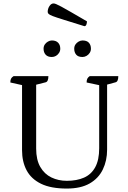

<svg xmlns="http://www.w3.org/2000/svg" viewBox="-20 -1083 745 1115"><path d="M368 12Q275 12 218 -16Q161 -44 134.5 -94Q108 -144 108 -211V-602L125 -585L40 -604Q40 -618 44 -626Q48 -634 59 -641H261Q261 -625 257 -616Q253 -607 245 -605L174 -587L190 -604V-220Q190 -155 214 -113.5Q238 -72 278.5 -52.5Q319 -33 368 -33Q426 -33 468 -51.5Q510 -70 533 -112Q556 -154 556 -222V-608L563 -587L483 -604Q483 -618 487 -626Q491 -634 501 -641H667Q667 -625 663 -616Q659 -607 651 -605L592 -589L602 -613V-214Q602 -150 577 -98.5Q552 -47 500.5 -17.5Q449 12 368 12ZM459 -752Q434 -752 422.5 -765.5Q411 -779 411 -800Q411 -814 418 -824.5Q425 -835 436.5 -841.5Q448 -848 459 -848Q484 -848 496 -835Q508 -822 508 -800Q508 -787 501 -776Q494 -765 482.5 -758.5Q471 -752 459 -752ZM281 -752Q257 -752 245 -765.5Q233 -779 233 -800Q233 -814 240 -824.5Q247 -835 258.5 -841.5Q270 -848 281 -848Q305 -848 317.5 -835Q330 -822 330 -800Q330 -787 323 -776Q316 -765 305 -758.5Q294 -752 281 -752ZM470 -931Q393 -955 349.5 -968.5Q306 -982 286.5 -989.5Q267 -997 262 -1002.5Q257 -1008 257 -1014Q257 -1032 267 -1047.5Q277 -1063 291 -1063Q297 -1063 306.5 -1059Q316 -1055 336 -1044.5Q356 -1034 392 -1013Q428 -992 485 -959Q485 -949 481.5 -940Q478 -931 470 -931Z"/></svg>

Font: Petrona
Style: Regular
Weight: 400
Designer: Ringo R. Seeber
Foundry: Ringo R. Seeber
Version: Version 2.001; ttfautohint (v1.8.3)